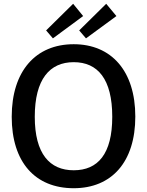

<svg xmlns="http://www.w3.org/2000/svg" viewBox="-20 -986 778 1016"><path d="M370 10C571 10 696 -129 696 -369C696 -611 569 -752 370 -752C169 -752 42 -610 42 -368C42 -128 166 10 370 10ZM370 -85C243 -85 164 -172 164 -368C164 -567 243 -657 370 -657C497 -657 574 -568 574 -368C574 -171 498 -85 370 -85ZM596 -901 542 -966 399 -825 435 -783ZM420 -901 367 -966 224 -825 260 -783Z"/></svg>

Font: Cheyenne Sans Medium
Style: Regular
Weight: 500
Designer: The Public Sans project authors (U.S. Web Design System), Libre Franklin designed by Pablo Impallari and Rodrigo Fuenzal
Foundry: The Cheyenne Sans Project Authors
Version: Version 2.007